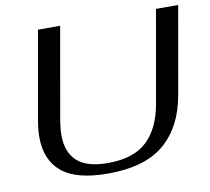

<svg xmlns="http://www.w3.org/2000/svg" viewBox="-79 -788 968 886"><g transform="rotate(-10 405.5 -345.0)"><path d="M74 -210Q74 -245 82 -291L154 -700H258L182 -268Q176 -232 176 -201Q176 -122 221.5 -80Q267 -38 366 -38Q487 -38 549.5 -97.5Q612 -157 631 -268L707 -700H811L739 -291Q714 -146 623 -68Q532 10 358 10Q210 10 142 -46.5Q74 -103 74 -210Z"/></g></svg>

Font: Fahkwang
Style: Italic
Weight: 400
Italic angle: -10°
Version: Version 1.000; ttfautohint (v1.6)